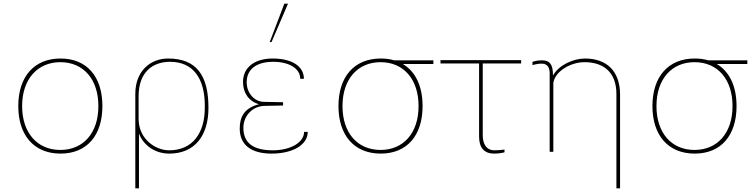

<svg xmlns="http://www.w3.org/2000/svg" viewBox="-20 -830 4116 1050"><path d="M80 -250C80 -90 166 10 311 10C455 10 540 -89 540 -250C540 -411 455 -510 311 -510C166 -510 80 -410 80 -250ZM101 -250C101 -398 186 -490 310 -490C437 -490 518 -396 518 -250C518 -102 435 -10 310 -10C185 -10 101 -102 101 -250Z M738 -304C738 -434 813 -492 910 -492C1035 -492 1100 -403 1100 -252V-241C1100 -103 1034 -8 905 -8C831 -8 738 -68 738 -181ZM740 200V-100C760 -45 818 10 906 10C1045 10 1120 -88 1120 -240C1120 -420 1053 -510 899 -510C804 -510 720 -443 720 -317V200Z M1291 -127C1291 -38 1353 10 1465 10C1583 10 1663 -39 1663 -109H1643C1643 -51 1569 -8 1472 -8C1369 -8 1311 -45 1311 -131C1311 -195 1359 -250 1428 -251L1528 -253V-271L1423 -273C1369 -274 1329 -323 1329 -380C1329 -451 1382 -492 1474 -492C1562 -492 1622 -455 1622 -399H1642C1642 -466 1579 -510 1471 -510C1372 -510 1309 -461 1309 -382C1309 -323 1339 -277 1396 -260C1315 -239 1291 -190 1291 -127ZM1555 -810H1535L1455 -600H1465Z M1853 -250C1853 -398 1937 -490 2061 -490C2188 -490 2269 -396 2269 -250C2269 -102 2186 -10 2061 -10C1936 -10 1853 -102 1853 -250ZM2350 -480V-500H2136C2113 -507 2089 -510 2062 -510C1917 -510 1831 -410 1831 -250C1831 -90 1917 10 2062 10C2206 10 2291 -89 2291 -250C2291 -359 2252 -439 2183 -480Z M2600 -483V-83C2600 -22 2628 10 2682 10C2701 10 2720 8 2739 3V-12C2730 -10 2695 -8 2685 -8C2636 -8 2620 -48 2620 -91V-483H2830V-501H2389V-483Z M3006 -376C3015 -441 3102 -490 3176 -490C3285 -490 3351 -431 3351 -316V200H3371V-312C3371 -441 3298 -510 3179 -510C3115 -510 3037 -474 3006 -420H3004C3004 -481 2984 -500 2945 -500C2924 -500 2913 -498 2892 -492V-474C2914 -480 2929 -482 2942 -482C2971 -482 2986 -464 2986 -430V0H3006Z M3570 -250C3570 -398 3654 -490 3778 -490C3905 -490 3986 -396 3986 -250C3986 -102 3903 -10 3778 -10C3653 -10 3570 -102 3570 -250ZM4067 -480V-500H3853C3830 -507 3806 -510 3779 -510C3634 -510 3548 -410 3548 -250C3548 -90 3634 10 3779 10C3923 10 4008 -89 4008 -250C4008 -359 3969 -439 3900 -480Z"/></svg>

Font: Perun Thin
Style: Regular
Weight: 100
Foundry: Copyright (c) Stefan Peev, Context Ltd, 2016
Version: Version 1.089